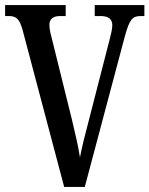

<svg xmlns="http://www.w3.org/2000/svg" viewBox="-20 -734 587 754"><path d="M68 -619 232 0H313L471 -594C489 -658 500 -671 533 -671H547V-714H352V-671H375C406 -671 421 -659 421 -635C421 -618 415 -598 410 -577L329 -262C313 -202 303 -161 294 -116C287 -160 277 -204 263 -262L183 -585C178 -603 174 -621 174 -636C174 -658 187 -671 216 -671H238V-714H0V-671H15C43 -671 56 -660 68 -619Z"/></svg>

Font: Noto Serif Devanagari ExtraCondensed Medium
Style: Regular
Weight: 500
Width: 2
Designer: Universal Thirst, Indian Type Foundry and the Monotype Design Team
Foundry: Monotype Imaging Inc.
Version: Version 2.004